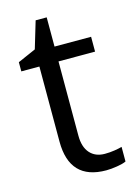

<svg xmlns="http://www.w3.org/2000/svg" viewBox="-105 -718 563 787"><g transform="rotate(-15 176.5 -324.5)"><path d="M258.8 -57.1Q280.3 -57.1 300.3 -60.3Q320.3 -63.5 332 -66.9V-4.9Q318.8 1.5 293.2 5.6Q267.6 9.8 247.1 9.8Q91.8 9.8 91.8 -153.8V-472.2H15.1V-511.2L91.8 -544.9L126 -659.2H172.9V-535.2H328.1V-472.2H172.9V-157.2Q172.9 -108.9 195.8 -83Q218.8 -57.1 258.8 -57.1Z"/></g></svg>

Font: f09607729
Style: Regular
Weight: 400
Foundry: Ascender Corporation
Version: Version 1.10